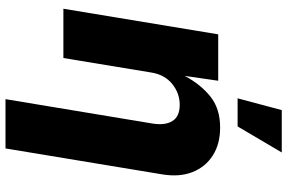

<svg xmlns="http://www.w3.org/2000/svg" viewBox="-188 -622 1014 677"><g transform="rotate(90 318.5 -283.0)"><path d="M235.4 -311 184.1 0H10.3L100.6 -545.9H264.2L247.1 -427.7Q276.9 -483.9 319.8 -518.3Q362.8 -552.7 429.2 -552.7Q486.8 -552.7 527.3 -527.1Q567.9 -501.5 586.2 -455.3Q604.5 -409.2 594.2 -347.7L502.9 204.1H329.1L415 -313.5Q422.4 -358.9 406.2 -384.5Q390.1 -410.2 349.1 -410.2Q308.6 -410.2 275.9 -384Q243.2 -357.9 235.4 -311ZM326.2 -614.3 367.7 -770H517.1L425.3 -614.3Z"/></g></svg>

Font: Inter Extra Bold
Style: Italic
Weight: 800
Italic angle: -9.39999°
Designer: Rasmus Andersson
Foundry: rsms
Version: Version 4.000;git-3c8e0fc